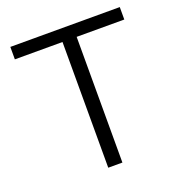

<svg xmlns="http://www.w3.org/2000/svg" viewBox="-130 -833 886 943"><g transform="rotate(-20 312.5 -361.0)"><path d="M599 -657V-722H27V-657H276V0H350V-657Z"/></g></svg>

Font: Perun Light
Style: Regular
Weight: 300
Foundry: Copyright (c) Stefan Peev, Context Ltd, 2016
Version: Version 1.089